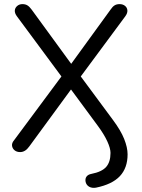

<svg xmlns="http://www.w3.org/2000/svg" viewBox="-20 -732 690 933"><path d="M446 180Q427 183 413.5 175.5Q400 168 396 152Q393 136 400.5 126Q408 116 424 113Q475 103 496 79Q517 55 517 11Q517 -11 501.5 -45Q486 -79 455 -121L309 -319H341L122 -20Q112 -6 101 0.5Q90 7 78 7Q61 7 50.5 -2Q40 -11 38.5 -24Q37 -37 48 -50L290 -376V-345L62 -653Q51 -668 52 -681Q53 -694 63.5 -703Q74 -712 89 -712Q103 -712 113 -706Q123 -700 134 -685L339 -404H313L517 -685Q527 -700 537 -706Q547 -712 561 -712Q577 -712 587.5 -703.5Q598 -695 599 -681.5Q600 -668 589 -653L361 -345V-376L529 -149Q567 -98 583.5 -56.5Q600 -15 600 18Q600 84 562.5 124Q525 164 446 180Z"/></svg>

Font: Nunito
Style: Regular
Weight: 400
Designer: Vernon Adams
Foundry: Vernon Adams
Version: Version 3.602